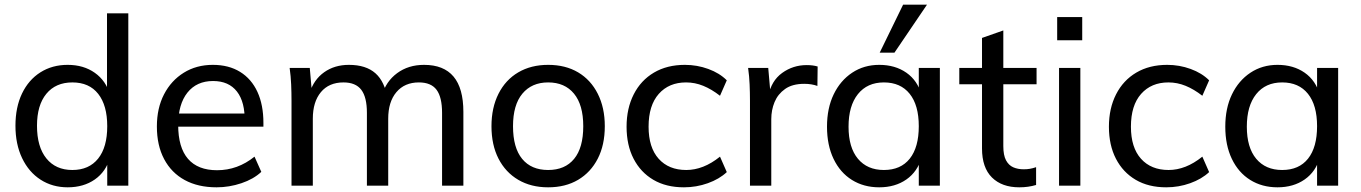

<svg xmlns="http://www.w3.org/2000/svg" viewBox="-20 -793 5811 820"><path d="M528 0H438V-133L450 -121Q433 -60 385 -26.5Q337 7 269 7Q204 7 153.5 -25.5Q103 -58 74.5 -117.5Q46 -177 46 -256Q46 -335 74 -393.5Q102 -452 152.5 -484Q203 -516 269 -516Q337 -516 385 -482Q433 -448 450 -388L437 -376V-736H528ZM289 -67Q360 -67 399 -115.5Q438 -164 438 -254Q438 -343 399.5 -392Q361 -441 289 -441Q218 -441 178 -392.5Q138 -344 138 -256Q138 -166 178 -116.5Q218 -67 289 -67Z M1096 -59Q1063 -28 1011 -10.5Q959 7 905 7Q826 7 769 -24Q712 -55 681 -113.5Q650 -172 650 -253Q650 -331 680.5 -390Q711 -449 765 -482.5Q819 -516 889 -516Q957 -516 1005.5 -486Q1054 -456 1079.5 -400.5Q1105 -345 1105 -268V-252H730V-308H1053L1025 -272Q1027 -357 992 -402Q957 -447 890 -447Q820 -447 780.5 -397.5Q741 -348 741 -259Q741 -163 783 -114.5Q825 -66 907 -66Q951 -66 991 -80.5Q1031 -95 1067 -124Z M1225 0V-362Q1225 -397 1223.5 -432.5Q1222 -468 1217 -503H1303L1312 -400L1302 -395Q1320 -453 1364.5 -484.5Q1409 -516 1470 -516Q1543 -516 1583.5 -480Q1624 -444 1635 -370L1611 -385Q1628 -445 1676 -480.5Q1724 -516 1791 -516Q1875 -516 1917 -466Q1959 -416 1959 -315V0H1868V-311Q1868 -378 1844.5 -409.5Q1821 -441 1769 -441Q1708 -441 1673 -399.5Q1638 -358 1638 -286V0H1547V-311Q1547 -378 1523 -409.5Q1499 -441 1447 -441Q1385 -441 1350.5 -399.5Q1316 -358 1316 -286V0Z M2321 7Q2248 7 2193.5 -25Q2139 -57 2109 -115.5Q2079 -174 2079 -254Q2079 -333 2109 -392.5Q2139 -452 2193.5 -484Q2248 -516 2321 -516Q2395 -516 2449 -484Q2503 -452 2533 -392.5Q2563 -333 2563 -254Q2563 -174 2533 -115.5Q2503 -57 2449 -25Q2395 7 2321 7ZM2321 -67Q2393 -67 2432 -114.5Q2471 -162 2471 -254Q2471 -345 2431.5 -393Q2392 -441 2321 -441Q2251 -441 2211 -393Q2171 -345 2171 -254Q2171 -162 2210 -114.5Q2249 -67 2321 -67Z M2901 7Q2825 7 2770.5 -25Q2716 -57 2686 -115Q2656 -173 2656 -252Q2656 -330 2686.5 -390Q2717 -450 2773 -483Q2829 -516 2905 -516Q2957 -516 3005 -498.5Q3053 -481 3084 -450L3055 -384Q3019 -412 2983.5 -426.5Q2948 -441 2910 -441Q2837 -441 2793.5 -392Q2750 -343 2750 -252Q2750 -163 2793 -115Q2836 -67 2911 -67Q2947 -67 2983 -81Q3019 -95 3055 -124L3084 -58Q3052 -28 3003 -10.5Q2954 7 2901 7Z M3183 0V-362Q3183 -397 3181.5 -432.5Q3180 -468 3175 -503H3261L3272 -378L3261 -382Q3274 -448 3320.5 -481.5Q3367 -515 3425 -515Q3439 -515 3450.5 -513.5Q3462 -512 3472 -509L3471 -426Q3446 -435 3415 -435Q3364 -435 3333 -413Q3302 -391 3288 -357Q3274 -323 3274 -284V0Z M3735 7Q3669 7 3618.5 -24.5Q3568 -56 3540 -114.5Q3512 -173 3512 -252Q3512 -331 3540.5 -390Q3569 -449 3619.5 -482.5Q3670 -516 3735 -516Q3803 -516 3851 -482.5Q3899 -449 3916 -387L3904 -380V-503H3994V0H3904V-126L3916 -121Q3899 -60 3851 -26.5Q3803 7 3735 7ZM3755 -67Q3827 -67 3865.5 -115.5Q3904 -164 3904 -254Q3904 -344 3865 -392.5Q3826 -441 3755 -441Q3684 -441 3644 -391Q3604 -341 3604 -252Q3604 -163 3644 -115Q3684 -67 3755 -67ZM3800 -568H3737L3837 -773H3939Z M4077 -433V-503H4407V-433ZM4405 -79V-3Q4388 2 4370.5 4.5Q4353 7 4333 7Q4259 7 4216.5 -35Q4174 -77 4174 -159V-631L4265 -663V-169Q4265 -130 4276.5 -108.5Q4288 -87 4307.5 -78.5Q4327 -70 4352 -70Q4366 -70 4378 -72Q4390 -74 4405 -79Z M4503 0V-503H4594V0ZM4495 -720H4602V-621H4495Z M4961 7Q4885 7 4830.5 -25Q4776 -57 4746 -115Q4716 -173 4716 -252Q4716 -330 4746.5 -390Q4777 -450 4833 -483Q4889 -516 4965 -516Q5017 -516 5065 -498.5Q5113 -481 5144 -450L5115 -384Q5079 -412 5043.5 -426.5Q5008 -441 4970 -441Q4897 -441 4853.5 -392Q4810 -343 4810 -252Q4810 -163 4853 -115Q4896 -67 4971 -67Q5007 -67 5043 -81Q5079 -95 5115 -124L5144 -58Q5112 -28 5063 -10.5Q5014 7 4961 7Z M5436 7Q5370 7 5319.5 -24.5Q5269 -56 5241 -114.5Q5213 -173 5213 -252Q5213 -331 5241.5 -390Q5270 -449 5320.5 -482.5Q5371 -516 5436 -516Q5504 -516 5552 -482.5Q5600 -449 5617 -387L5605 -380V-503H5695V0H5605V-126L5617 -121Q5600 -60 5552 -26.5Q5504 7 5436 7ZM5456 -67Q5528 -67 5566.5 -115.5Q5605 -164 5605 -254Q5605 -344 5566 -392.5Q5527 -441 5456 -441Q5385 -441 5345 -391Q5305 -341 5305 -252Q5305 -163 5345 -115Q5385 -67 5456 -67Z"/></svg>

Font: Muli Medium
Style: Regular
Weight: 500
Designer: Vernon Adams
Foundry: Vernon Adams
Version: Version 2.100; ttfautohint (v1.8.1.43-b0c9)